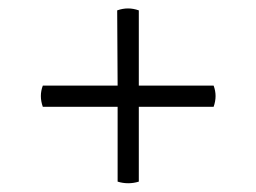

<svg xmlns="http://www.w3.org/2000/svg" viewBox="-20 -572 593 444"><path d="M474 -374H301V-548C284 -554 268 -554 251 -548L252 -374H79C73 -358 73 -342 79 -325H252V-152C268 -147 285 -147 301 -152V-325H474C480 -342 480 -358 474 -374Z"/></svg>

Font: Arima Koshi
Style: Regular
Weight: 400
Designer: Joana Correia and Natanael Gama
Foundry: NDISCOVER
Version: Version 1.019;PS 001.019;hotconv 1.0.88;makeotf.lib2.5.64775